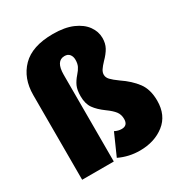

<svg xmlns="http://www.w3.org/2000/svg" viewBox="-182 -892 978 1041"><g transform="rotate(-30 307.0 -372.0)"><path d="M393 20Q325 20 264 -9L323 -142Q344 -131 366 -131Q404 -131 404 -172Q404 -200 389 -219.5Q374 -239 342 -262Q302 -291 281.5 -320Q261 -349 261 -396Q261 -435 271.5 -458.5Q282 -482 303 -506Q320 -525 328 -541.5Q336 -558 336 -582Q336 -602 325.5 -615.5Q315 -629 294 -629Q240 -629 240 -543V0H42V-530Q42 -635 105.5 -699.5Q169 -764 299 -764Q373 -764 422.5 -742.5Q472 -721 497 -686Q522 -651 522 -611Q522 -577 508 -551.5Q494 -526 466 -498Q447 -478 437.5 -463.5Q428 -449 428 -434Q428 -417 442 -402Q456 -387 488 -364Q543 -327 576 -283Q609 -239 609 -168Q609 -77 547 -28.5Q485 20 393 20Z"/></g></svg>

Font: Trujillo Black
Style: Regular
Weight: 900
Designer: Fira Sans original fonts by bBox Type GmbH, Carrois Corporate GbR, & Edenspiekermann AG / Changes by Cristiano Sobral
Foundry: Fira Sans original fonts by bBox Type GmbH, Carrois Corporate GbR, & Edenspiekermann AG / Changes by Cristiano Sobral
Version: Version 4.301;July 28, 2020;FontCreator 13.0.0.2655 64-bit